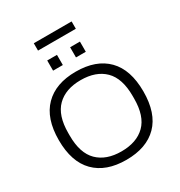

<svg xmlns="http://www.w3.org/2000/svg" viewBox="-231 -1172 1254 1340"><g transform="rotate(-30 395.5 -502.0)"><path d="M241.2 -957V-1016.1H545.9V-957ZM262.2 -783.2V-865.2H340.8V-783.2ZM446.8 -783.2V-865.2H525.9V-783.2ZM395 12.2Q232.4 12.2 143.3 -77.9Q54.2 -168 54.2 -342.8Q54.2 -517.6 143.6 -607.9Q232.9 -698.2 395 -698.2Q558.1 -698.2 647 -608.2Q735.8 -518.1 735.8 -342.8Q735.8 -167.5 647 -77.6Q558.1 12.2 395 12.2ZM395 -56.2Q518.1 -56.2 586.4 -123.5Q654.8 -190.9 654.8 -332V-353Q654.8 -494.6 586.4 -562.3Q518.1 -629.9 395 -629.9Q272.9 -629.9 204.6 -562.3Q136.2 -494.6 136.2 -353V-332Q136.2 -190.9 204.6 -123.5Q272.9 -56.2 395 -56.2Z"/></g></svg>

Font: Archivo Light
Style: Regular
Weight: 300
Designer: Hector Gatti
Foundry: Omnibus-Type
Version: Version 2.001